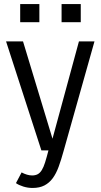

<svg xmlns="http://www.w3.org/2000/svg" viewBox="-20 -745 498 951"><path d="M295 3Q283 47 270.5 81Q258 115 241 138Q224 161 200 173.5Q176 186 141 186Q118 186 95.5 179Q73 172 59 162L87 109Q115 124 139 124Q155 124 166.5 118Q178 112 187 97.5Q196 83 203.5 59Q211 35 220 0H185L10 -540H94L240 -58L371 -540H448ZM80 -635V-725H175V-635ZM285 -635V-725H380V-635Z"/></svg>

Font: Carrois Gothic
Style: Regular
Weight: 400
Designer: Ralph du Carrois
Foundry: Ralph du Carrois
Version: Version 1.002